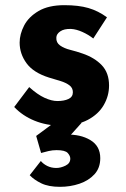

<svg xmlns="http://www.w3.org/2000/svg" viewBox="-20 -477 487 743"><path d="M214 9Q160 9 113.5 -10Q67 -29 35 -63L93 -140Q125 -111 152.5 -98.5Q180 -86 202 -86Q228 -86 245 -94Q262 -102 262 -120Q262 -137 248.5 -147Q235 -157 214 -163.5Q193 -170 169 -177Q109 -196 82.5 -232.5Q56 -269 56 -312Q56 -345 73.5 -378.5Q91 -412 129.5 -434.5Q168 -457 229 -457Q284 -457 322 -446Q360 -435 394 -410L341 -328Q322 -343 298.5 -353.5Q275 -364 255 -365Q228 -366 213 -355.5Q198 -345 198 -331Q197 -312 212.5 -301Q228 -290 252 -284Q276 -278 299 -270Q346 -254 374 -224.5Q402 -195 402 -146Q402 -106 381.5 -70.5Q361 -35 319.5 -13Q278 9 214 9ZM138 146Q148 158 163.5 165.5Q179 173 198 173Q215 173 233.5 164Q252 155 252 137Q252 126 242 115Q232 104 199 104Q183 104 168 107.5Q153 111 139 115L120 49L189 -2H296L219 84L193 49Q204 47 214.5 46Q225 45 235 44Q291 42 329.5 65Q368 88 368 135Q368 173 345.5 197.5Q323 222 287.5 234Q252 246 212 246Q168 246 140 232.5Q112 219 95 201Z"/></svg>

Font: Reem Kufi
Style: Regular
Weight: 400
Designer: Khaled Hosny
Version: Version 1.6